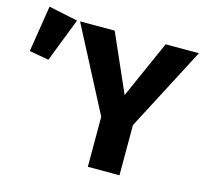

<svg xmlns="http://www.w3.org/2000/svg" viewBox="-316 -842 1028 961"><g transform="rotate(15 198.0 -362.0)"><path d="M382 -260V0H218V-259L-8 -693H171.5L303 -394.5L435.5 -693H608ZM-174.5 -724.5 -23.5 -693 -111.5 -466.5 -212.5 -484.5Z"/></g></svg>

Font: Fira Code Light
Style: Bold
Weight: 700
Monospace: yes
Version: Version 5.002